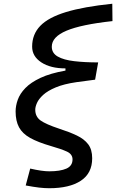

<svg xmlns="http://www.w3.org/2000/svg" viewBox="-20 -767 626 1021"><path d="M241.7 233.9Q216.8 233.9 187.7 230.5Q158.7 227.1 116.7 219.2L140.6 129.4Q203.6 144 241.7 144Q300.3 144 333 129.6Q365.7 115.2 365.7 80.6Q365.7 52.7 335.2 38.8Q304.7 24.9 251.5 9.8Q182.1 -10.3 140.6 -33.4Q99.1 -56.6 81.1 -90.3Q63 -124 63 -174.3Q63 -204.6 74.5 -236.6Q85.9 -268.6 114.7 -298.6Q143.6 -328.6 195.6 -353Q247.6 -377.4 328.1 -391.6V-403.3Q248.5 -403.3 199.7 -435.3Q150.9 -467.3 150.9 -519Q150.9 -584.5 194.1 -629.4Q237.3 -674.3 331.1 -702.9Q424.8 -731.4 577.1 -747.1L578.1 -654.8Q412.1 -636.7 333.7 -603.8Q255.4 -570.8 255.4 -518.6Q255.4 -484.4 287.1 -466.3Q318.8 -448.2 374.8 -441.7Q430.7 -435.1 502 -435.1L485.8 -343.3L386.7 -330.1Q319.3 -320.3 276.4 -302.2Q233.4 -284.2 209.7 -262.5Q186 -240.7 176.8 -220Q167.5 -199.2 167.5 -183.6Q167.5 -146.5 196 -126.2Q224.6 -106 293.9 -83Q348.6 -65.4 388.2 -46.6Q427.7 -27.8 449 0.2Q470.2 28.3 470.2 74.7Q470.2 154.3 409.9 194.1Q349.6 233.9 241.7 233.9Z"/></svg>

Font: Cascadia Mono PL
Style: Italic
Weight: 400
Italic angle: -10°
Monospace: yes
Designer: Aaron Bell
Foundry: Saja Typeworks
Version: Version 2404.023; ttfautohint (v1.8.4)